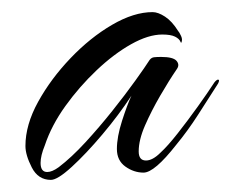

<svg xmlns="http://www.w3.org/2000/svg" viewBox="-20 -286 382 317"><path d="M64 11Q43 11 32.5 -9.5Q22 -30 22 -45Q22 -80 43 -118Q64 -156 96.5 -190Q129 -224 165 -245Q201 -266 232 -266Q241 -266 252.5 -258.5Q264 -251 274 -235Q276 -233 279 -226.5Q282 -220 279 -215L278 -217Q276 -222 269 -225.5Q262 -229 248 -229Q225 -229 196.5 -213Q168 -197 139.5 -170Q111 -143 88 -111Q65 -79 54 -46Q47 -29 47 -17Q47 -2 58 -2Q66 -2 77 -10Q98 -26 121 -51Q144 -76 165.5 -103Q187 -130 203.5 -153Q220 -176 227 -187Q230 -191 234.5 -191.5Q239 -192 246 -192Q266 -192 271.5 -185.5Q277 -179 272 -172Q259 -153 244.5 -128Q230 -103 219.5 -79Q209 -55 209 -36Q209 -21 221 -21Q232 -21 245 -34Q257 -45 273.5 -66Q290 -87 306.5 -110Q323 -133 334 -150Q338 -155 340.5 -154.5Q343 -154 340 -148Q324 -123 307 -96.5Q290 -70 271 -47Q235 -1 217 -1Q201 -1 187 -11Q173 -21 173 -40Q173 -60 181.5 -86.5Q190 -113 197 -128Q176 -96 149 -64Q122 -32 98.5 -10.5Q75 11 64 11Z"/></svg>

Font: The Nautigal
Style: Regular
Weight: 400
Designer: Robert E. Leuschke
Foundry: Robert E. Leuschke
Version: Version 1.100; ttfautohint (v1.8.3)